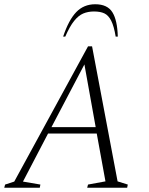

<svg xmlns="http://www.w3.org/2000/svg" viewBox="-35 -883 701 903"><path d="M-15 0 -11 -15 32 -29 379 -665H398L518 -30L566 -15L563 0H375L379 -15L461 -30L420 -255H191L73 -29L155 -15L152 0ZM207 -285H415L362 -580ZM262 -711Q288 -789 323.5 -826Q359 -863 413 -863Q470 -863 493.5 -825.5Q517 -788 519 -711H509Q501 -760 488 -785.5Q475 -811 456 -820Q437 -829 407 -829Q379 -829 356.5 -819.5Q334 -810 313.5 -784.5Q293 -759 272 -711Z"/></svg>

Font: Spectral ExtraLight
Style: Italic
Weight: 275
Italic angle: -10°
Designer: Jean-Baptiste Levee
Foundry: Production Type
Version: Version 2.001